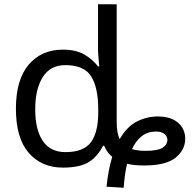

<svg xmlns="http://www.w3.org/2000/svg" viewBox="-20 -780 903 905"><path d="M563 105 482 100Q491 17 509 -41Q492 -55 483.5 -69Q475 -83 471 -93H466Q439 -41 397.5 -15.5Q356 10 276 10Q176 10 115.5 -59.5Q55 -129 55 -267Q55 -405 115.5 -475.5Q176 -546 276 -546Q338 -546 377.5 -523Q417 -500 442 -467H448Q447 -480 444.5 -505.5Q442 -531 442 -546V-760H530V-206Q530 -153 544 -124Q580 -186 628.5 -209Q677 -232 727 -231Q788 -230 820.5 -200.5Q853 -171 853 -126Q853 -74 808 -37Q763 0 659 0Q635 0 615.5 -2Q596 -4 579 -8Q573 17 569 45.5Q565 74 563 105ZM289 -63Q374 -63 408.5 -109.5Q443 -156 443 -250V-266Q443 -366 410 -419.5Q377 -473 288 -473Q217 -473 181.5 -416.5Q146 -360 146 -265Q146 -169 181.5 -116Q217 -63 289 -63ZM667 -69Q723 -69 746 -83.5Q769 -98 769 -122Q769 -136 755.5 -148Q742 -160 715 -160Q676 -160 648 -138Q620 -116 602 -77Q616 -73 632 -71Q648 -69 667 -69Z"/></svg>

Font: Noto Sans IKEA
Style: Regular
Weight: 400
Designer: Monotype Design Team
Foundry: Monotype Imaging Inc.
Version: Version 2.001